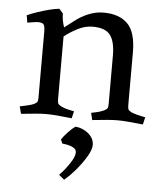

<svg xmlns="http://www.w3.org/2000/svg" viewBox="-51 -477 668 782"><g transform="rotate(5 283.5 -86.0)"><path d="M187 -321V-64Q187 -52 189.5 -47Q192 -42 203 -36Q217 -29 236.5 -25Q256 -21 256 -21L249 8Q211 4 188.5 2Q166 0 146 0Q126 0 103 2Q80 4 42 8L34 -22Q34 -22 44.5 -24Q55 -26 69 -29.5Q83 -33 92 -37Q103 -43 105 -48Q107 -53 107 -66V-336Q107 -350 104 -358.5Q101 -367 90 -369Q83 -371 69.5 -369.5Q56 -368 45.5 -366Q35 -364 35 -364L30 -394Q48 -402 71.5 -410Q95 -418 118.5 -424Q142 -430 160 -432L176 -414Q176 -398 179 -383.5Q182 -369 186 -358L224 -387Q249 -407 279.5 -419.5Q310 -432 341 -432Q405 -432 439.5 -398Q474 -364 474 -281V-66Q474 -53 476.5 -48Q479 -43 490 -37Q500 -33 513 -29.5Q526 -26 536.5 -24Q547 -22 547 -22L540 8Q502 4 479 2Q456 0 436 0Q417 0 394 2Q371 4 333 8L326 -21Q326 -21 345.5 -25Q365 -29 379 -36Q390 -42 392 -47Q394 -52 394 -64V-261Q394 -318 374 -344.5Q354 -371 302 -371Q271 -371 241 -355.5Q211 -340 187 -321ZM267 41Q285 42 303 51Q321 60 332.5 75Q344 90 344 109Q344 128 327.5 156Q311 184 287 212.5Q263 241 240 260L218 242Q239 221 259 191Q278 163 278 145Q278 120 220 114L213 98Q221 85 238 67Q255 49 267 41Z"/></g></svg>

Font: Buenard
Style: Regular
Weight: 400
Version: Version 2.000